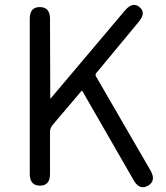

<svg xmlns="http://www.w3.org/2000/svg" viewBox="-20 -761 679 787"><path d="M144 0Q102 0 102 -48V-684Q102 -732 143 -732Q185 -732 185 -684L186 -360Q186 -355 189 -359L493 -719Q524 -755 552 -732Q580 -709 549 -672L375 -462Q369 -455 374 -447L597 -62Q621 -20 587 0Q552 20 528 -22L318 -387Q316 -391 313 -387L195 -248Q185 -236 185 -220V-48Q185 0 144 0Z"/></svg>

Font: Resource Han Rounded KR Normal
Style: Regular
Weight: 350
Designer: Cyano Hao (round all glyphs); Ryoko NISHIZUKA 西塚涼子 (kana, bopomofo & ideographs); Paul D. Hunt (Latin, Greek & Cyrillic)
Foundry: Cyano Hao
Version: 0.990